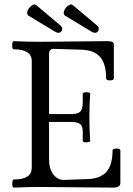

<svg xmlns="http://www.w3.org/2000/svg" viewBox="-20 -854 606 877"><path d="M246.1 -704.1Q240.2 -704.1 231.9 -709L108.9 -783.2Q101.1 -791 105.7 -804.2Q110.4 -817.4 123.5 -827.6Q136.7 -837.9 145 -831.1L255.9 -737.8Q267.1 -728.5 263.2 -716.3Q259.3 -704.1 246.1 -704.1ZM413.1 -704.1Q407.2 -704.1 398.9 -709L275.9 -783.2Q268.1 -791 272.7 -804.2Q277.3 -817.4 290.5 -827.6Q303.7 -837.9 312 -831.1L422.9 -737.8Q434.1 -728.5 430.2 -716.3Q426.3 -704.1 413.1 -704.1ZM43 2.9Q36.1 2.9 36.1 -15.1Q36.1 -33.2 43 -34.2Q125 -34.2 125 -86.9V-575.2Q125 -628.9 42 -628.9Q35.6 -628.9 35.9 -647.5Q36.1 -666 42 -666Q103.5 -663.1 165 -663.1Q216.3 -663.1 317.6 -664.6Q418.9 -666 469.2 -666Q485.8 -666 492.9 -662.6Q500 -659.2 500 -650.9V-496.1Q500 -486.8 482.4 -486.8Q464.8 -486.8 464.8 -496.1Q464.8 -562 437.3 -593.8Q409.7 -625.5 351.1 -627L224.1 -630.9Q204.1 -630.9 204.1 -606.9V-333H304.2Q335 -333 346.4 -344Q357.9 -355 357.9 -387.2V-425.8Q357.9 -432.6 375 -432.6Q392.1 -432.6 392.1 -425.8Q388.2 -377.4 388.2 -317.9Q388.2 -259.3 392.1 -210.9Q392.1 -204.1 375 -203.9Q357.9 -203.6 357.9 -210.9V-252Q357.9 -277.8 346.2 -287.4Q334.5 -296.9 304.2 -296.9H204.1V-125Q204.1 -82.5 223.9 -56.9Q243.7 -31.2 273.9 -32.2L379.9 -36.1Q438.5 -37.6 466.3 -69.3Q494.1 -101.1 494.1 -167Q494.1 -175.3 512 -175.3Q529.8 -175.3 529.8 -167V-20Q529.8 -7.8 521.7 -2.4Q513.7 2.9 495.1 2.9Q440.4 2.9 331.1 1.5Q221.7 0 167 0Q104.5 0 43 2.9Z"/></svg>

Font: Junicode SmCond
Style: Regular
Weight: 400
Width: 4
Designer: Peter S. Baker
Version: Version 2.206